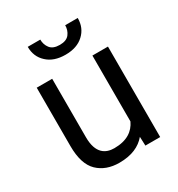

<svg xmlns="http://www.w3.org/2000/svg" viewBox="-175 -845 902 971"><g transform="rotate(-30 275.5 -360.0)"><path d="M482.9 0V-528.3H392.1V-143.6C370.6 -97.2 328.1 -66.9 254.4 -66.9C205.1 -66.9 157.2 -91.3 157.2 -186.5V-528.3H66.9V-187.5C66.9 -117.2 83 -66.9 114.7 -36.1C146.5 -5.4 188.5 9.8 240.2 9.8C312 9.8 361.8 -13.2 394.5 -52.2L396.5 0ZM349.6 -730C349.6 -710.9 344.2 -693.8 333 -679.2C321.8 -664.6 303.2 -657.2 277.3 -657.2C250.5 -657.2 231.9 -664.6 220.7 -679.2C209.5 -693.8 204.1 -710.9 204.1 -730H130.9C130.9 -691.4 144 -660.2 170.4 -636.2C196.3 -611.8 231.9 -599.6 277.3 -599.6C322.3 -599.6 357.9 -611.8 383.8 -636.2C409.7 -660.2 422.9 -691.4 422.9 -730Z"/></g></svg>

Font: Vazirmatn
Style: Regular
Weight: 400
Designer: Saber Rastikerdar
Foundry: Saber Rastikerdar
Version: Version 33.003